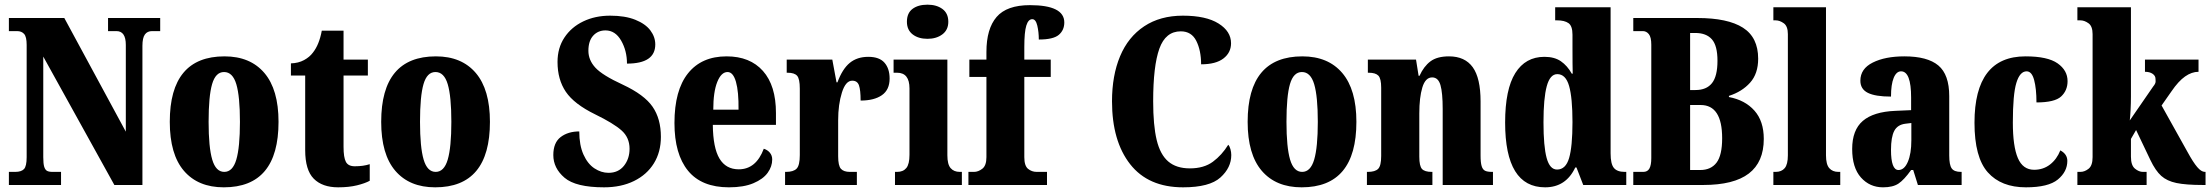

<svg xmlns="http://www.w3.org/2000/svg" viewBox="-20 -791 9452 821"><path d="M18 -56H45Q71 -56 82.5 -68Q94 -80 94 -119V-599Q94 -634 83 -646Q72 -658 53 -658H18V-714H255L518 -228V-599Q518 -658 478 -658H442V-714H665V-658H630Q610 -658 599.5 -643.5Q589 -629 589 -595V0H469L165 -549V-119Q165 -91 169 -78Q173 -65 181 -60.5Q189 -56 205 -56H241V0H18Z M706 -270Q706 -550 940 -550Q1050 -550 1110.5 -479Q1171 -408 1171 -270Q1171 10 937 10Q827 10 766.5 -60.5Q706 -131 706 -270ZM1006 -270Q1006 -379 990.5 -431Q975 -483 938 -483Q902 -483 887 -431.5Q872 -380 872 -270Q872 -161 887.5 -108.5Q903 -56 939 -56Q975 -56 990.5 -108.5Q1006 -161 1006 -270Z M1285 -149V-468H1224V-520Q1256 -521 1280 -534Q1304 -547 1318 -566Q1345 -600 1356 -660H1449V-536H1553V-468H1449V-163Q1449 -118 1459 -99Q1469 -80 1497 -80Q1534 -80 1561 -89V-18Q1541 -7 1506.5 1.5Q1472 10 1426 10Q1358 10 1321.5 -27Q1285 -64 1285 -149Z M1610 -270Q1610 -550 1844 -550Q1954 -550 2014.5 -479Q2075 -408 2075 -270Q2075 10 1841 10Q1731 10 1670.5 -60.5Q1610 -131 1610 -270ZM1910 -270Q1910 -379 1894.5 -431Q1879 -483 1842 -483Q1806 -483 1791 -431.5Q1776 -380 1776 -270Q1776 -161 1791.5 -108.5Q1807 -56 1843 -56Q1879 -56 1894.5 -108.5Q1910 -161 1910 -270Z M2346 -128Q2346 -181 2377.5 -205Q2409 -229 2457 -229Q2457 -170 2475 -130Q2493 -90 2522 -71Q2551 -52 2582 -52Q2624 -52 2648 -82Q2672 -112 2672 -155Q2672 -203 2637.5 -233.5Q2603 -264 2525 -302Q2435 -346 2399.5 -398.5Q2364 -451 2364 -526Q2364 -586 2393.5 -630.5Q2423 -675 2474 -699.5Q2525 -724 2589 -724Q2653 -724 2696.5 -706.5Q2740 -689 2761 -661Q2782 -633 2782 -601Q2782 -519 2661 -519Q2661 -574 2636 -617.5Q2611 -661 2569 -661Q2537 -661 2516.5 -638.5Q2496 -616 2496 -574Q2496 -534 2526 -501.5Q2556 -469 2643 -429Q2735 -386 2770.5 -334.5Q2806 -283 2806 -206Q2806 -141 2776 -92.5Q2746 -44 2691 -17Q2636 10 2563 10Q2442 10 2394 -31Q2346 -72 2346 -128Z M2864 -265Q2864 -405 2922 -477.5Q2980 -550 3087 -550Q3187 -550 3242.5 -487.5Q3298 -425 3298 -308V-257H3028Q3029 -159 3056.5 -113Q3084 -67 3139 -67Q3213 -67 3246 -155Q3262 -150 3272 -138Q3282 -126 3282 -109Q3282 -79 3262.5 -52Q3243 -25 3201.5 -7.5Q3160 10 3097 10Q2980 10 2922 -61Q2864 -132 2864 -265ZM3138 -322Q3139 -399 3127 -441Q3115 -483 3091 -483Q3064 -483 3047 -440.5Q3030 -398 3030 -322Z M3337 -56H3341Q3373 -56 3386.5 -70Q3400 -84 3400 -128V-412Q3400 -454 3388.5 -467Q3377 -480 3348 -480H3344V-536H3539L3557 -439H3561Q3582 -496 3613.5 -522Q3645 -548 3693 -548Q3740 -548 3762 -523Q3784 -498 3784 -455Q3784 -407 3751 -384Q3718 -361 3660 -361Q3660 -406 3653 -426Q3646 -446 3624 -446Q3596 -446 3580 -395Q3564 -344 3564 -277V-123Q3564 -82 3576 -69Q3588 -56 3614 -56H3644V0H3337Z M3858 -698Q3858 -735 3882 -753Q3906 -771 3946 -771Q3985 -771 4010 -752.5Q4035 -734 4035 -698Q4035 -663 4009.5 -644Q3984 -625 3946 -625Q3907 -625 3882.5 -644Q3858 -663 3858 -698ZM3807 -56H3816Q3842 -56 3855.5 -72.5Q3869 -89 3869 -129V-413Q3869 -480 3816 -480H3801V-536H4031V-127Q4031 -88 4045 -72Q4059 -56 4084 -56H4093V0H3807Z M4121 -56H4145Q4163 -56 4180.5 -69.5Q4198 -83 4198 -119V-462H4125V-536H4198V-569Q4198 -668 4241.5 -718.5Q4285 -769 4384 -769Q4531 -769 4531 -695Q4531 -662 4507.5 -642Q4484 -622 4422 -622Q4422 -654 4415.5 -681.5Q4409 -709 4394 -709Q4377 -709 4368.5 -681.5Q4360 -654 4360 -590V-536H4473V-462H4360V-119Q4360 -82 4376 -69Q4392 -56 4413 -56H4457V0H4121Z M4735 -358Q4735 -468 4769.5 -550.5Q4804 -633 4872.5 -678.5Q4941 -724 5038 -724Q5137 -724 5190.5 -690.5Q5244 -657 5244 -606Q5244 -566 5211.5 -541Q5179 -516 5116 -516Q5116 -575 5095.5 -616Q5075 -657 5029 -657Q4964 -657 4937.5 -583Q4911 -509 4911 -358Q4911 -255 4926 -192.5Q4941 -130 4975.5 -100.5Q5010 -71 5068 -71Q5128 -71 5166.5 -99.5Q5205 -128 5232 -172Q5238 -166 5241.5 -153Q5245 -140 5245 -128Q5245 -74 5198.5 -32Q5152 10 5039 10Q4890 10 4812.5 -89Q4735 -188 4735 -358Z M5315 -270Q5315 -550 5549 -550Q5659 -550 5719.5 -479Q5780 -408 5780 -270Q5780 10 5546 10Q5436 10 5375.5 -60.5Q5315 -131 5315 -270ZM5615 -270Q5615 -379 5599.5 -431Q5584 -483 5547 -483Q5511 -483 5496 -431.5Q5481 -380 5481 -270Q5481 -161 5496.5 -108.5Q5512 -56 5548 -56Q5584 -56 5599.5 -108.5Q5615 -161 5615 -270Z M5825 -56H5829Q5860 -56 5873 -69Q5886 -82 5886 -124V-416Q5886 -455 5874 -467.5Q5862 -480 5833 -480H5829V-536H6035L6046 -467H6050Q6068 -507 6096.5 -528.5Q6125 -550 6176 -550Q6244 -550 6277.5 -503.5Q6311 -457 6311 -357V-126Q6311 -96 6315.5 -81Q6320 -66 6330 -61Q6340 -56 6360 -56H6364V0H6149V-325Q6149 -394 6139.5 -427Q6130 -460 6104 -460Q6075 -460 6062 -417Q6049 -374 6049 -306V-121Q6049 -81 6060.5 -68.5Q6072 -56 6102 -56H6105V0H5825Z M6416 -267Q6416 -409 6459.5 -478.5Q6503 -548 6584 -548Q6627 -548 6654.5 -529Q6682 -510 6701 -476H6705Q6704 -506 6704 -588V-643Q6704 -680 6687 -692Q6670 -704 6638 -704H6630V-760H6867V-135Q6867 -90 6881 -73Q6895 -56 6927 -56H6934V0H6750L6721 -75H6716Q6676 10 6587 10Q6416 10 6416 -267ZM6704 -269Q6704 -373 6689.5 -423.5Q6675 -474 6639 -474Q6608 -474 6594 -422.5Q6580 -371 6580 -268Q6580 -165 6593.5 -115.5Q6607 -66 6638 -66Q6675 -66 6689.5 -115Q6704 -164 6704 -269Z M6964 -56H7007Q7025 -56 7033 -70.5Q7041 -85 7041 -115V-600Q7041 -632 7030.5 -645Q7020 -658 7005 -658H6964V-714H7238Q7368 -714 7433 -672.5Q7498 -631 7498 -540Q7498 -476 7463.5 -437.5Q7429 -399 7373 -381V-376Q7442 -363 7482 -318Q7522 -273 7522 -197Q7522 -98 7458 -49Q7394 0 7263 0H6964ZM7230 -406Q7277 -406 7300.5 -435.5Q7324 -465 7324 -531Q7324 -596 7300 -623Q7276 -650 7229 -650H7207V-406ZM7250 -64Q7296 -64 7320 -95.5Q7344 -127 7344 -200Q7344 -342 7252 -342H7207V-64Z M7563 -56H7573Q7598 -56 7611.5 -72Q7625 -88 7625 -127V-645Q7625 -679 7607.5 -691.5Q7590 -704 7573 -704H7563V-760H7788V-127Q7788 -88 7802 -72Q7816 -56 7841 -56H7849V0H7563Z M7900 -154Q7900 -235 7945.5 -274Q7991 -313 8084 -317L8152 -320V-374Q8152 -486 8109 -486Q8089 -486 8077.5 -458Q8066 -430 8066 -378Q7999 -378 7967 -394Q7935 -410 7935 -446Q7935 -497 7988 -523.5Q8041 -550 8123 -550Q8222 -550 8268.5 -511Q8315 -472 8315 -380V-126Q8315 -86 8325.5 -71Q8336 -56 8365 -56H8368V0H8181L8161 -64H8152Q8122 -22 8098 -6Q8074 10 8032 10Q7975 10 7937.5 -32Q7900 -74 7900 -154ZM8153 -191V-265L8128 -262Q8094 -258 8080 -231.5Q8066 -205 8066 -150Q8066 -64 8098 -64Q8123 -64 8138 -99Q8153 -134 8153 -191Z M8423 -266Q8423 -550 8641 -550Q8736 -550 8778.5 -520Q8821 -490 8821 -444Q8821 -404 8793.5 -378.5Q8766 -353 8688 -353Q8688 -412 8678 -449Q8668 -486 8646 -486Q8617 -486 8602 -436.5Q8587 -387 8587 -267Q8587 -165 8608.5 -115Q8630 -65 8678 -65Q8717 -65 8746 -87.5Q8775 -110 8790 -148Q8820 -132 8820 -103Q8820 -57 8779.5 -23.5Q8739 10 8643 10Q8537 10 8480 -54Q8423 -118 8423 -266Z M8863 -56H8876Q8894 -56 8911 -69.5Q8928 -83 8928 -119V-645Q8928 -679 8910.5 -691.5Q8893 -704 8876 -704H8863V-760H9092V-378Q9092 -350 9090.5 -321.5Q9089 -293 9087 -276L9187 -421Q9198 -434 9197.5 -443.5Q9197 -453 9197 -454Q9197 -467 9184.5 -475.5Q9172 -484 9152 -484V-536H9381V-484Q9352 -484 9323.5 -464Q9295 -444 9265 -400L9223 -340L9334 -141Q9358 -97 9375.5 -76.5Q9393 -56 9408 -56H9411V0H9400Q9327 0 9286.5 -8.5Q9246 -17 9221.5 -39Q9197 -61 9175 -107L9114 -235L9092 -197V-121Q9092 -84 9109 -70Q9126 -56 9143 -56H9159V0H8863Z"/></svg>

Font: Noto Serif CondBlack
Style: Regular
Weight: 900
Width: 3
Designer: Monotype Design Team
Foundry: Monotype Imaging Inc.
Version: Version 1.001